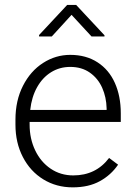

<svg xmlns="http://www.w3.org/2000/svg" viewBox="-20 -765 557 794"><path d="M294.9 -744.6 412.1 -619.1V-614.3H358.4L275.9 -703.6L194.3 -614.3H141.6V-620.1L257.8 -744.6ZM468.3 -84Q439.5 -41.5 393.1 -15.9Q346.7 9.8 280.8 9.8Q212.9 9.8 158.9 -23.4Q105 -56.6 74.5 -115.7Q43.9 -174.8 43.9 -249.5V-270.5Q43.9 -349.1 75 -410.2Q106 -471.2 158 -504.6Q210 -538.1 270.5 -538.1Q335.9 -538.1 383.3 -507.3Q430.7 -476.6 455.1 -421.9Q479.5 -367.2 479.5 -296.4V-260.7H102.5V-249.5Q102.5 -191.4 125.5 -143.3Q148.4 -95.2 189.5 -67.4Q230.5 -39.6 283.2 -39.6Q376.5 -39.6 431.2 -111.8ZM105 -310.5H420.9V-316.9Q419.9 -362.8 402.6 -401.9Q385.3 -440.9 351.6 -464.6Q317.9 -488.3 270.5 -488.3Q226.6 -488.3 191.2 -466.3Q155.8 -444.3 133.3 -404.1Q110.8 -363.8 105 -310.5Z"/></svg>

Font: Mardoto Light
Style: Regular
Weight: 400
Designer: Christian Robertson, Vahan Hovhannisyan
Foundry: Google
Version: Version 1.000